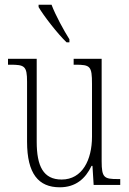

<svg xmlns="http://www.w3.org/2000/svg" viewBox="-20 -786 550 816"><path d="M263 -606H275V-619C251 -657 216 -721 199 -766H144V-756C164 -721 225 -642 263 -606ZM234 10C301 10 343 -26 369 -81H373L378 0H491V-25H481C423 -25 412 -30 412 -101V-536H293V-511H300C364 -511 371 -505 371 -429V-205C371 -107 330 -23 242 -23C164 -23 136 -80 136 -184V-536H14V-511H23C84 -511 95 -506 95 -439V-184C95 -47 144 10 234 10Z"/></svg>

Font: Noto Serif Georgian Condensed ExtraLight
Style: Regular
Weight: 200
Width: 3
Designer: Monotype Design Team, Akaki Razmadze
Foundry: Google LLC
Version: Version 2.003